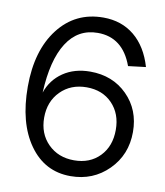

<svg xmlns="http://www.w3.org/2000/svg" viewBox="-82 -784 746 868"><g transform="rotate(10 290.5 -350.0)"><path d="M299.8 16.1Q181.2 16.1 110.6 -83.3Q40 -182.6 40 -349.1Q40 -515.6 117.4 -615.7Q194.8 -715.8 323.2 -715.8Q406.7 -715.8 465.6 -667.5Q524.4 -619.1 550.8 -528.8L470.2 -519Q425.3 -643.1 310.1 -643.1Q219.2 -643.1 168.5 -563.7Q117.7 -484.4 110.8 -334Q131.3 -394.5 183.1 -429.7Q234.9 -464.8 307.1 -464.8Q410.2 -464.8 477.1 -397.9Q543.9 -331.1 543.9 -229Q543.9 -124.5 473.6 -54.2Q403.3 16.1 299.8 16.1ZM465.8 -225.1Q465.8 -299.3 420.9 -345.7Q376 -392.1 303.2 -392.1Q230.5 -392.1 183.8 -345Q137.2 -297.9 137.2 -224.1Q137.2 -150.4 183.8 -103.8Q230.5 -57.1 303.2 -57.1Q376 -57.1 420.9 -103.5Q465.8 -149.9 465.8 -225.1Z"/></g></svg>

Font: Uncut Sans
Style: Regular
Weight: 400
Designer: Kasper Nordkvist
Foundry: UNCUT.wtf
Version: Version 1.304;Glyphs 3.2 (3246)